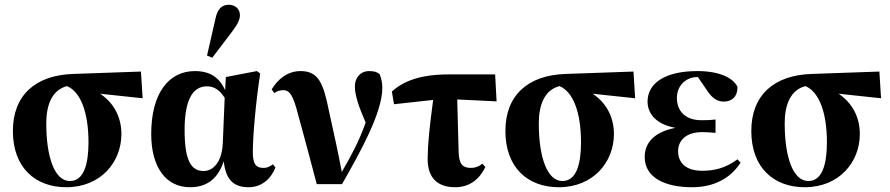

<svg xmlns="http://www.w3.org/2000/svg" viewBox="-20 -770 3732 805"><path d="M258 15C402 15 489 -90 489 -208C489 -282 455 -340 400 -377L578 -358L571 -470L287 -460C129 -455 34 -371 34 -221C34 -67 128 15 258 15ZM174 -253C174 -330 198 -393 261 -409C318 -385 351 -299 351 -173C351 -83 332 -11 273 -11C209 -11 174 -111 174 -253Z M754 -225C754 -343 784 -408 847 -408C879 -408 900 -393 922 -360L914 -168C910 -89 873 -53 834 -53C783 -53 754 -93 754 -225ZM777 15C837 15 891 -11 918 -94C927 -13 962 15 1023 15C1074 15 1115 -17 1135 -68L1124 -81C1112 -72 1100 -66 1086 -66C1056 -66 1040 -78 1040 -132C1040 -198 1052 -339 1071 -462L1057 -472L927 -447L924 -392C903 -438 868 -472 797 -472C688 -472 614 -380 614 -208C614 -71 674 15 777 15ZM848 -537 870 -528 952 -636C974 -665 986 -686 986 -706C986 -733 966 -750 939 -750C914 -750 892 -737 883 -690Z M1308 2H1414C1488 -128 1583 -296 1583 -402C1583 -426 1578 -441 1572 -459C1560 -468 1551 -472 1526 -472C1496 -472 1468 -449 1468 -407C1468 -373 1481 -330 1513 -256C1487 -180 1448 -109 1413 -49C1398 -131 1377 -223 1360 -301C1336 -421 1316 -472 1240 -472C1183 -472 1142 -434 1119 -395L1130 -380C1142 -388 1154 -392 1167 -392C1196 -392 1210 -367 1230 -289C1257 -192 1282 -96 1308 2Z M1632 -333 1796 -351C1780 -228 1774 -172 1773 -107C1772 -20 1818 15 1889 15C1954 15 1994 -25 2015 -70L2002 -84C1989 -72 1972 -66 1955 -66C1921 -66 1905 -80 1903 -131L1897 -353L2062 -345L2056 -458H1861C1740 -458 1670 -429 1623 -386Z M2323 15C2467 15 2554 -90 2554 -208C2554 -282 2520 -340 2465 -377L2643 -358L2636 -470L2352 -460C2194 -455 2099 -371 2099 -221C2099 -67 2193 15 2323 15ZM2239 -253C2239 -330 2263 -393 2326 -409C2383 -385 2416 -299 2416 -173C2416 -83 2397 -11 2338 -11C2274 -11 2239 -111 2239 -253Z M2882 15C2975 15 3044 -24 3085 -88L3072 -102C3021 -64 2973 -54 2924 -54C2851 -54 2823 -92 2823 -136C2823 -179 2854 -216 2924 -216C2942 -216 2954 -215 2980 -213V-269C2954 -266 2939 -266 2920 -266C2851 -266 2818 -307 2818 -359C2818 -413 2858 -447 2904 -447H2906L2943 -393C2962 -363 2984 -344 3014 -344C3047 -344 3072 -362 3072 -406C3055 -441 3001 -472 2904 -472C2768 -472 2695 -421 2695 -344C2695 -291 2734 -248 2812 -234C2719 -216 2683 -168 2683 -112C2683 -25 2768 15 2882 15Z M3354 15C3498 15 3585 -90 3585 -208C3585 -282 3551 -340 3496 -377L3674 -358L3667 -470L3383 -460C3225 -455 3130 -371 3130 -221C3130 -67 3224 15 3354 15ZM3270 -253C3270 -330 3294 -393 3357 -409C3414 -385 3447 -299 3447 -173C3447 -83 3428 -11 3369 -11C3305 -11 3270 -111 3270 -253Z"/></svg>

Font: Source Serif 4 Display
Style: Bold
Weight: 700
Designer: Frank Grießhammer
Foundry: Adobe Systems Incorporated
Version: Version 4.004;hotconv 1.0.117;makeotfexe 2.5.65602